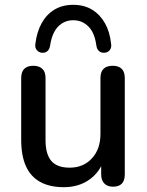

<svg xmlns="http://www.w3.org/2000/svg" viewBox="-20 -768 609 797"><path d="M245 9Q186 9 146.5 -13Q107 -35 87.5 -78.5Q68 -122 68 -188V-444Q68 -470 81 -482.5Q94 -495 118 -495Q142 -495 155.5 -482.5Q169 -470 169 -444V-187Q169 -128 193 -100Q217 -72 269 -72Q326 -72 361.5 -110.5Q397 -149 397 -212V-444Q397 -470 410 -482.5Q423 -495 448 -495Q472 -495 485 -482.5Q498 -470 498 -444V-44Q498 7 449 7Q426 7 413 -6.5Q400 -20 400 -44V-129L413 -107Q393 -51 349 -21Q305 9 245 9ZM154 -549Q141 -550 132.5 -560.5Q124 -571 127 -587Q133 -636 153 -672Q173 -708 206 -728Q239 -748 284 -748Q329 -748 362 -728Q395 -708 415.5 -672Q436 -636 441 -587Q444 -571 436 -560.5Q428 -550 414 -549Q400 -548 391 -556Q382 -564 380 -579Q373 -632 347 -658Q321 -684 284 -684Q247 -684 221.5 -658Q196 -632 188 -579Q186 -564 177 -556Q168 -548 154 -549Z"/></svg>

Font: Nunito ExtraLight SemiBold
Style: Regular
Weight: 600
Version: Version 3.602